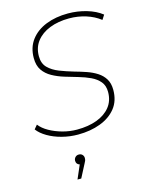

<svg xmlns="http://www.w3.org/2000/svg" viewBox="-139 -790 882 1136"><g transform="rotate(-15 302.0 -222.0)"><path d="M264 4Q214 4 166 -8.5Q118 -21 80.5 -43Q43 -65 23 -92L43 -116Q63 -90 98.5 -70Q134 -50 177.5 -38Q221 -26 266 -26Q335 -26 387.5 -45.5Q440 -65 470 -102.5Q500 -140 500 -194Q500 -233 479.5 -257.5Q459 -282 426 -297.5Q393 -313 353 -324.5Q313 -336 273.5 -348Q234 -360 200.5 -378.5Q167 -397 147 -426Q127 -455 127 -501Q127 -566 161.5 -611.5Q196 -657 255.5 -680.5Q315 -704 390 -704Q448 -704 503 -688Q558 -672 596 -642L578 -614Q541 -643 492 -658.5Q443 -674 389 -674Q322 -674 270 -653.5Q218 -633 188.5 -595Q159 -557 159 -504Q159 -459 185 -433Q211 -407 252 -391Q293 -375 338 -362Q374 -352 409 -340Q444 -328 472 -310Q500 -292 516.5 -265Q533 -238 533 -198Q533 -131 497.5 -86.5Q462 -42 401 -19Q340 4 264 4ZM191 260 227 177Q206 171 206 149Q206 137 214.5 128Q223 119 236 119Q250 119 258 127.5Q266 136 266 148Q266 157 263.5 164Q261 171 255 181L214 260Z"/></g></svg>

Font: Montserrat ExtraLight
Style: Italic
Weight: 200
Italic angle: -11.3°
Designer: Julieta Ulanovsky
Foundry: Julieta Ulanovsky
Version: Version 9.000; ttfautohint (v1.8.4.7-5d5b)